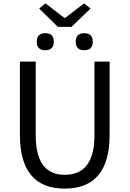

<svg xmlns="http://www.w3.org/2000/svg" viewBox="-20 -1095 761 1128"><path d="M97 -303V-733H190V-300Q190 -68 360 -68Q535 -68 535 -300V-733H624V-303Q624 13 360 13Q97 13 97 -303ZM210 -1045 247 -1075 358 -990H363L474 -1075L512 -1045L400 -937H320ZM196 -850Q196 -900 246 -900Q296 -900 296 -850Q296 -800 246 -800Q196 -800 196 -850ZM425 -850Q425 -900 475 -900Q525 -900 525 -850Q525 -800 475 -800Q425 -800 425 -850Z"/></svg>

Font: Source Han Sans K Regular
Style: Regular
Weight: 400
Designer: Ryoko NISHIZUKA  (kana & ideographs); Paul D. Hunt (Latin, Greek & Cyrillic); Wenlong ZHANG  (bopomofo); Sandoll Communi
Foundry: Adobe Systems Incorporated
Version: Version 1.00 July 18, 2014, initial release